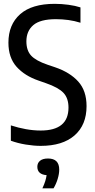

<svg xmlns="http://www.w3.org/2000/svg" viewBox="-20 -770 508 1026"><path d="M197.5 9.5Q161 9.5 118 2.5Q75 -4.5 38 -18V-100Q78 -87 118.2 -79.8Q158.5 -72.5 197.5 -72.5Q346 -72.5 346 -195Q346 -245.5 319 -274Q292 -302.5 225.5 -325.5L187 -339Q112 -364.5 68.5 -413.2Q25 -462 25 -542Q25 -638.5 87.5 -694Q150 -749.5 272.5 -749.5Q308.5 -749.5 345.5 -744.5Q382.5 -739.5 410 -730.5V-648.5Q378.5 -658.5 345.5 -663Q312.5 -667.5 279 -667.5Q195 -667.5 158 -635.8Q121 -604 121 -549Q121 -500.5 146.2 -473Q171.5 -445.5 234.5 -424L273 -411Q354 -383.5 398.2 -334.2Q442.5 -285 442.5 -203Q442.5 -102.5 378.5 -46.5Q314.5 9.5 197.5 9.5ZM206.5 236.5Q216.5 215 221.8 198Q227 181 229 166Q179.5 162 179.5 121Q179.5 101 194 89Q208.5 77 236.5 77Q296.5 77 296.5 136.5Q296.5 159 288.2 186.2Q280 213.5 266 236.5Z"/></svg>

Font: Encode Sans Condensed Medium
Style: Regular
Weight: 500
Width: 3
Designer: Multiple Designers
Foundry: Impallari Type
Version: Version 3.000; ttfautohint (v1.8.3) -l 8 -r 50 -G 200 -x 14 